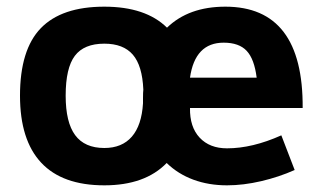

<svg xmlns="http://www.w3.org/2000/svg" viewBox="-20 -541 969 576"><path d="M550 -217Q549 -160 579 -128Q609 -96 661 -96Q737 -96 824 -135L864 -31Q817 -10 763.5 2.5Q710 15 661 15Q606 15 560 -2Q514 -19 480 -52Q415 15 293 15Q167 15 103.5 -53Q40 -121 40 -254Q40 -392 102.5 -456.5Q165 -521 293 -521Q417 -521 481 -458Q546 -521 656 -521Q890 -521 888 -217ZM550 -308H750Q743 -364 720 -388.5Q697 -413 651 -413Q565 -413 550 -308ZM409 -231V-247Q409 -264 410 -272Q407 -344 378.5 -377Q350 -410 293 -410Q232 -410 204.5 -373.5Q177 -337 177 -254Q177 -174 205.5 -135.5Q234 -97 293 -97Q346 -97 375.5 -131Q405 -165 409 -231Z"/></svg>

Font: XXII Aven Bold
Style: Regular
Weight: 700
Designer: Lecter Johnson
Foundry: Doubletwo Studios
Version: Version 1.001